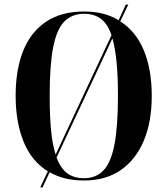

<svg xmlns="http://www.w3.org/2000/svg" viewBox="-20 -775 728 835"><path d="M188 -30Q117 -74 82.5 -159Q48 -244 48 -359Q48 -471 80.5 -553Q113 -635 179.5 -680Q246 -725 346 -725Q390 -725 427.5 -715.5Q465 -706 496 -687L527 -755H538L503 -682Q571 -639 605.5 -556Q640 -473 640 -358Q640 -246 605.5 -163.5Q571 -81 505.5 -35.5Q440 10 345 10Q258 10 196 -26L165 40H155ZM465 -622Q448 -671 419 -693Q390 -715 346 -715Q292 -715 259 -680.5Q226 -646 211 -568Q196 -490 196 -358Q196 -272 202 -209Q208 -146 222 -103ZM345 0Q398 0 430.5 -34.5Q463 -69 478 -148Q493 -227 493 -358Q493 -442 487 -504Q481 -566 469 -608L226 -90Q244 -42 273 -21Q302 0 345 0Z"/></svg>

Font: Noto Serif Display Condensed
Style: Bold
Weight: 700
Width: 3
Designer: Monotype Design Team
Foundry: Monotype Imaging Inc.
Version: Version 2.009